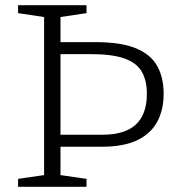

<svg xmlns="http://www.w3.org/2000/svg" viewBox="-20 -718 702 738"><path d="M544.5 -358Q544.5 -408 525.2 -442Q506 -476 459 -493Q412 -510 327.5 -510H177L177.5 -556H348Q445.5 -556 502.8 -532.2Q560 -508.5 584.5 -464Q609 -419.5 609 -358Q609 -295.5 584.2 -249.8Q559.5 -204 507.2 -179Q455 -154 371.5 -154H180L179.5 -200H372Q429 -200 467.2 -216.8Q505.5 -233.5 525 -268.8Q544.5 -304 544.5 -358ZM312.5 -30.5V0H49.5V-30.5L149.5 -45V-652.5L49.5 -667.5V-698H312.5V-667.5L212.5 -652.5V-45Z"/></svg>

Font: Newsreader 9pt Light
Style: Regular
Weight: 300
Designer: Hugues Gentile
Foundry: Production Type
Version: Version 1.003